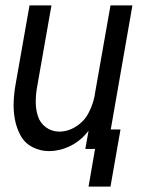

<svg xmlns="http://www.w3.org/2000/svg" viewBox="-20 -550 540 709"><path d="M307 139 331 0H295L307 -67Q302 -61 297 -55Q271 -25 234.5 -8.5Q198 8 161 8Q128 8 99.5 -7Q71 -22 56 -49.5Q41 -77 35 -109Q29 -141 30.5 -174.5Q32 -208 38 -241L89 -530H170L117 -229Q112 -201 112 -173.5Q112 -146 120 -121Q128 -96 149.5 -80Q171 -64 199 -64Q232 -64 262.5 -84Q293 -104 308 -135Q323 -164 329 -194L330 -199V-201L388 -530H469L389 -72H425L388 139Z"/></svg>

Font: Iosevka SS08
Style: Italic
Weight: 400
Italic angle: -10°
Monospace: yes
Designer: Belleve Invis
Foundry: Belleve Invis
Version: 2.1.0; ttfautohint (v1.8.2)